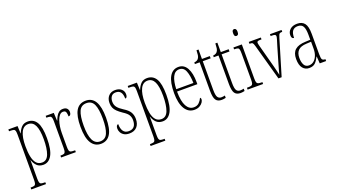

<svg xmlns="http://www.w3.org/2000/svg" viewBox="-75 -1410 4077 2316"><g transform="rotate(-20 1963.5 -251.5)"><path d="M17 239V215H22Q50 215 64 210.5Q78 206 83 190Q88 174 88 140V-438Q88 -471 83.5 -487Q79 -503 64.5 -507.5Q50 -512 19 -512H5V-536H123L127 -441H130Q147 -486 176 -516Q205 -546 255 -546Q330 -546 368.5 -483Q407 -420 407 -278Q407 -129 367 -59.5Q327 10 258 10Q207 10 176.5 -19.5Q146 -49 130 -98H129Q129 -78 129 -48Q129 -18 129 18V141Q129 174 134 190Q139 206 153 210.5Q167 215 194 215H206V239ZM253 -21Q314 -21 340 -90.5Q366 -160 366 -279Q366 -398 338 -456.5Q310 -515 251 -515Q190 -515 159.5 -452Q129 -389 129 -275Q129 -198 140.5 -141Q152 -84 179 -52.5Q206 -21 253 -21Z M487 0V-24H489Q516 -24 530.5 -28.5Q545 -33 550 -49Q555 -65 555 -100V-437Q555 -471 550 -487Q545 -503 530 -507.5Q515 -512 487 -512H484V-536H588L593 -434H596Q605 -459 618.5 -484.5Q632 -510 653.5 -527Q675 -544 707 -544Q742 -544 758.5 -526Q775 -508 775 -480Q775 -461 767 -448Q759 -435 741 -435Q741 -466 734 -488.5Q727 -511 696 -511Q671 -511 652 -489.5Q633 -468 620.5 -432.5Q608 -397 602 -355.5Q596 -314 596 -274V-99Q596 -64 601 -48.5Q606 -33 620 -28.5Q634 -24 663 -24H676V0Z M997 10Q919 10 876 -57.5Q833 -125 833 -267Q833 -406 873.5 -474.5Q914 -543 999 -543Q1161 -543 1161 -267Q1161 -123 1119 -56.5Q1077 10 997 10ZM998 -21Q1066 -21 1093 -84Q1120 -147 1120 -267Q1120 -390 1092.5 -451Q1065 -512 997 -512Q929 -512 901.5 -451Q874 -390 874 -267Q874 -146 903.5 -83.5Q933 -21 998 -21Z M1363 10Q1321 10 1295 -5.5Q1269 -21 1256 -45Q1243 -69 1243 -93Q1243 -119 1251.5 -131Q1260 -143 1272 -143Q1272 -85 1294.5 -52Q1317 -19 1364 -19Q1457 -19 1457 -128Q1457 -163 1440.5 -192Q1424 -221 1372 -254Q1331 -282 1306.5 -306Q1282 -330 1271 -356.5Q1260 -383 1260 -418Q1260 -474 1291.5 -508Q1323 -542 1376 -542Q1426 -542 1455.5 -516Q1485 -490 1485 -450Q1485 -403 1457 -403Q1457 -513 1375 -513Q1334 -513 1315.5 -486Q1297 -459 1297 -421Q1297 -379 1320 -349.5Q1343 -320 1392 -289Q1451 -253 1472.5 -215.5Q1494 -178 1494 -130Q1494 -64 1459.5 -27Q1425 10 1363 10Z M1549 239V215H1554Q1582 215 1596 210.5Q1610 206 1615 190Q1620 174 1620 140V-438Q1620 -471 1615.5 -487Q1611 -503 1596.5 -507.5Q1582 -512 1551 -512H1537V-536H1655L1659 -441H1662Q1679 -486 1708 -516Q1737 -546 1787 -546Q1862 -546 1900.5 -483Q1939 -420 1939 -278Q1939 -129 1899 -59.5Q1859 10 1790 10Q1739 10 1708.5 -19.5Q1678 -49 1662 -98H1661Q1661 -78 1661 -48Q1661 -18 1661 18V141Q1661 174 1666 190Q1671 206 1685 210.5Q1699 215 1726 215H1738V239ZM1785 -21Q1846 -21 1872 -90.5Q1898 -160 1898 -279Q1898 -398 1870 -456.5Q1842 -515 1783 -515Q1722 -515 1691.5 -452Q1661 -389 1661 -275Q1661 -198 1672.5 -141Q1684 -84 1711 -52.5Q1738 -21 1785 -21Z M2197 10Q2120 10 2076.5 -61Q2033 -132 2033 -262Q2033 -403 2073.5 -473Q2114 -543 2189 -543Q2260 -543 2297 -476.5Q2334 -410 2334 -294V-269H2073Q2074 -143 2107.5 -82Q2141 -21 2200 -21Q2243 -21 2269 -47Q2295 -73 2308 -104Q2312 -102 2315.5 -96.5Q2319 -91 2319 -80Q2319 -63 2305 -42Q2291 -21 2264 -5.5Q2237 10 2197 10ZM2294 -299Q2292 -394 2268.5 -453.5Q2245 -513 2189 -513Q2133 -513 2105 -455.5Q2077 -398 2074 -299Z M2547 10Q2495 10 2472.5 -23Q2450 -56 2450 -142V-507H2389V-528Q2427 -532 2443 -554Q2456 -571 2459.5 -596Q2463 -621 2464 -657H2490V-536H2591V-507H2490V-141Q2490 -70 2505.5 -45.5Q2521 -21 2552 -21Q2565 -21 2575.5 -22.5Q2586 -24 2599 -27V3Q2587 6 2573.5 8Q2560 10 2547 10Z M2789 10Q2737 10 2714.5 -23Q2692 -56 2692 -142V-507H2631V-528Q2669 -532 2685 -554Q2698 -571 2701.5 -596Q2705 -621 2706 -657H2732V-536H2833V-507H2732V-141Q2732 -70 2747.5 -45.5Q2763 -21 2794 -21Q2807 -21 2817.5 -22.5Q2828 -24 2841 -27V3Q2829 6 2815.5 8Q2802 10 2789 10Z M2977 -654Q2964 -654 2956.5 -663Q2949 -672 2949 -698Q2949 -723 2956.5 -732.5Q2964 -742 2977 -742Q2989 -742 2997.5 -732.5Q3006 -723 3006 -698Q3006 -672 2997.5 -663Q2989 -654 2977 -654ZM2881 0V-24H2896Q2924 -24 2938 -29Q2952 -34 2957 -49.5Q2962 -65 2962 -99V-434Q2962 -469 2958 -485.5Q2954 -502 2940.5 -507Q2927 -512 2901 -512H2894V-536H3002V-100Q3002 -66 3007 -50Q3012 -34 3026 -29Q3040 -24 3067 -24H3080V0Z M3149 -462Q3140 -495 3130.5 -503.5Q3121 -512 3091 -512V-536H3246V-512H3232Q3206 -512 3196.5 -507Q3187 -502 3187 -490Q3187 -479 3193.5 -453.5Q3200 -428 3206 -407L3258 -213Q3266 -185 3274.5 -151.5Q3283 -118 3290.5 -87Q3298 -56 3302 -37Q3307 -57 3319 -102Q3331 -147 3351 -213L3396 -367Q3412 -418 3420.5 -446.5Q3429 -475 3429 -487Q3429 -500 3419 -506Q3409 -512 3381 -512H3363V-536H3512V-512H3508Q3492 -512 3483 -508.5Q3474 -505 3468 -493.5Q3462 -482 3455 -457L3318 0H3277Z M3670 10Q3620 10 3588.5 -28.5Q3557 -67 3557 -147Q3557 -225 3600.5 -263Q3644 -301 3734 -304L3797 -307V-371Q3797 -446 3777.5 -479.5Q3758 -513 3711 -513Q3665 -513 3643 -484Q3621 -455 3621 -394Q3589 -394 3589 -441Q3589 -484 3622 -513.5Q3655 -543 3713 -543Q3775 -543 3806.5 -503.5Q3838 -464 3838 -367V-105Q3838 -52 3848.5 -38Q3859 -24 3887 -24H3889V0H3807L3801 -90H3798Q3778 -47 3750.5 -18.5Q3723 10 3670 10ZM3678 -21Q3714 -21 3741 -43.5Q3768 -66 3783 -104.5Q3798 -143 3798 -191V-281L3739 -278Q3663 -275 3630.5 -241Q3598 -207 3598 -146Q3598 -90 3617 -55.5Q3636 -21 3678 -21Z"/></g></svg>

Font: Noto Serif Myanmar ExtraCondensed ExtraLight
Style: Regular
Weight: 200
Width: 2
Designer: Ben Mitchell and the Monotype Design Team
Foundry: Monotype Imaging Inc.
Version: Version 2.106; ttfautohint (v1.8.4.7-5d5b)